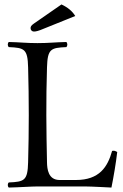

<svg xmlns="http://www.w3.org/2000/svg" viewBox="-20 -839 552 864"><path d="M256.6 -819 132.6 -733C119.6 -724 117.6 -719 117.6 -712C117.6 -704 123.6 -697 132.6 -697C141.6 -697 153.6 -700 174.6 -709L318.6 -767C305.9 -788.3 285.2 -805.7 256.6 -819ZM191.5 -109C190.2 -191.5 188.5 -237 188.5 -320C188.5 -403 189 -452 191.5 -536C194 -619 208.5 -624 278.5 -627C284.5 -633 284.5 -644 278.5 -650C229.5 -649 199.2 -645 148.5 -645C98.2 -645 69.5 -649 19.5 -650C13.5 -644 13.5 -633 19.5 -627C89.5 -624 104.5 -619 106.5 -536C108.5 -453 109.5 -404 109.5 -321C109.5 -238 108.5 -192 106.5 -109C104.5 -26 89.5 -21 19.5 -18C13.5 -12 13.5 -1 19.5 5C68.5 4 119.5 0 149.5 0H362.2C389.5 0 481.5 5 481.5 5C491.5 -45 501.5 -103 507.5 -155C497.7 -159.7 496.9 -161.8 484.5 -160C464.5 -88 427.5 -29 321.5 -29H248.5C197 -29 192 -78 191.5 -109Z"/></svg>

Font: Libertinus Serif Display
Style: Regular
Weight: 400
Designer: Philipp H. Poll
Foundry: Khaled Hosny
Version: Version 6.1